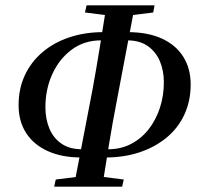

<svg xmlns="http://www.w3.org/2000/svg" viewBox="-20 -690 752 723"><path d="M286 -97Q213 -97 160 -121Q107 -145 78.5 -189Q50 -233 50 -294Q50 -356 73.5 -406.5Q97 -457 140 -493.5Q183 -530 241.5 -549.5Q300 -569 369 -569H413L407 -538H360Q297 -538 250 -503Q203 -468 177 -411Q151 -354 151 -286Q151 -242 166 -206Q181 -170 211.5 -149Q242 -128 289 -128H330L324 -97ZM334 -97 341 -128H388Q435 -128 473.5 -148Q512 -168 539.5 -203Q567 -238 582 -283.5Q597 -329 597 -380Q597 -424 582 -459.5Q567 -495 536.5 -516.5Q506 -538 459 -538H417L427 -569H461Q536 -569 589 -545Q642 -521 670 -476.5Q698 -432 698 -372Q698 -310 674.5 -259Q651 -208 607.5 -172Q564 -136 505.5 -116.5Q447 -97 378 -97ZM184 13 190 -14 302 -28H336L446 -14L440 13ZM258 13 329 -356Q343 -433 356 -513.5Q369 -594 381 -670H488L419 -306Q404 -229 390.5 -146.5Q377 -64 365 13ZM300 -643 306 -670H562L557 -643L446 -629H411Z"/></svg>

Font: Source Serif 4 48pt SemiBold
Style: Italic
Weight: 600
Italic angle: -12°
Designer: Frank Grießhammer
Foundry: Adobe Systems Incorporated
Version: Version 4.004;hotconv 1.0.116;makeotfexe 2.5.65601